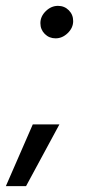

<svg xmlns="http://www.w3.org/2000/svg" viewBox="-39 -521 318 656"><path d="M99 -442Q99 -465 117.5 -483Q136 -501 159 -501Q181 -501 196 -486Q211 -471 211 -449Q211 -426 192.5 -408Q174 -390 151 -390Q129 -390 114 -405Q99 -420 99 -442ZM73 -96H164L50 115H-19Z"/></svg>

Font: Oak Sans
Style: Italic
Weight: 400
Italic angle: -9.49998°
Foundry: Erik Kennedy, Walven
Version: Version 1.000